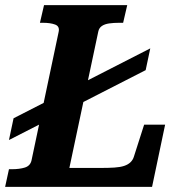

<svg xmlns="http://www.w3.org/2000/svg" viewBox="-35 -730 722 750"><path d="M0 -183 18 -268 552 -541 534 -456ZM462 -710 446 -641H431Q409 -641 391.5 -638.5Q374 -636 363 -628.5Q352 -621 349 -607L236 -74H360Q390 -74 412.5 -75.5Q435 -77 450 -82Q465 -87 474.5 -96Q484 -105 488 -118L528 -243H610L559 0H-15L0 -69H11Q41 -69 62 -75.5Q83 -82 88 -103L194 -605Q199 -627 180.5 -634Q162 -641 132 -641H121L137 -710Z"/></svg>

Font: Roboto Serif SemiBold
Style: Italic
Weight: 600
Italic angle: -10°
Version: Version 1.007